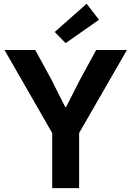

<svg xmlns="http://www.w3.org/2000/svg" viewBox="-20 -980 685 1000"><path d="M252 -287.1 3.4 -719.7H163.6L246.1 -568.4L319.8 -422.4H324.2L398.4 -568.4L481 -719.7H641.1L392.1 -287.1V0H252ZM265.1 -813.5 431.2 -960.4 495.6 -877 321.8 -755.4Z"/></svg>

Font: Reddit Sans
Style: Bold
Weight: 700
Designer: Stephen Hutchings
Foundry: Reddit
Version: Version 1.013